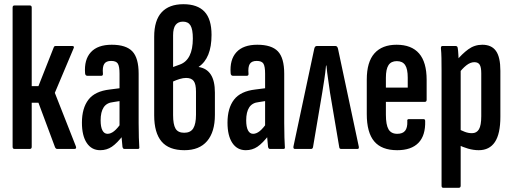

<svg xmlns="http://www.w3.org/2000/svg" viewBox="-20 -709 2437 914"><path d="M341 -13Q346 0 334 0H252Q246 0 242 -8L163 -220H131V-10Q131 0 122 0H49Q40 0 40 -10V-673Q40 -683 49 -683H122Q131 -683 131 -673V-299H163L236 -484Q238 -490 245 -490H325Q330 -490 331.5 -486.5Q333 -483 330 -478L241 -267Z M572 0Q565 0 563 -10Q561 -27 559 -53.5Q557 -80 557 -99L549 -108V-358Q549 -393 541 -406Q533 -419 509 -419Q485 -419 476 -404.5Q467 -390 470 -358Q471 -348 461 -348H397Q386 -348 385 -360Q380 -425 412.5 -460.5Q445 -496 512 -496Q580 -496 610 -464.5Q640 -433 640 -358V-123Q640 -81 641 -54Q642 -27 643 -11Q645 0 637 0ZM457 6Q416 6 393 -28.5Q370 -63 370 -125Q370 -194 401 -234.5Q432 -275 503 -283L558 -290L557 -229L519 -223Q488 -220 473.5 -198Q459 -176 459 -136Q459 -105 467.5 -88.5Q476 -72 492 -72Q507 -72 523 -84.5Q539 -97 562 -130L568 -67Q537 -27 512.5 -10.5Q488 6 457 6Z M858 6Q784 6 749 -35.5Q714 -77 714 -160V-534Q714 -612 749.5 -650.5Q785 -689 853 -689Q920 -689 953.5 -653.5Q987 -618 987 -543Q987 -487 971.5 -449Q956 -411 926 -391V-390Q964 -384 983.5 -354Q1003 -324 1003 -268V-162Q1003 -81 966 -37.5Q929 6 858 6ZM857 -77Q887 -77 900 -98Q913 -119 913 -163V-273Q913 -309 902 -323.5Q891 -338 866 -338Q852 -338 835.5 -333Q819 -328 804 -321V-161Q804 -117 815.5 -97Q827 -77 857 -77ZM804 -390 837 -402Q867 -413 882.5 -444Q898 -475 898 -526Q898 -569 887 -587.5Q876 -606 851 -606Q828 -606 816 -590.5Q804 -575 804 -541Z M1265 0Q1258 0 1256 -10Q1254 -27 1252 -53.5Q1250 -80 1250 -99L1242 -108V-358Q1242 -393 1234 -406Q1226 -419 1202 -419Q1178 -419 1169 -404.5Q1160 -390 1163 -358Q1164 -348 1154 -348H1090Q1079 -348 1078 -360Q1073 -425 1105.5 -460.5Q1138 -496 1205 -496Q1273 -496 1303 -464.5Q1333 -433 1333 -358V-123Q1333 -81 1334 -54Q1335 -27 1336 -11Q1338 0 1330 0ZM1150 6Q1109 6 1086 -28.5Q1063 -63 1063 -125Q1063 -194 1094 -234.5Q1125 -275 1196 -283L1251 -290L1250 -229L1212 -223Q1181 -220 1166.5 -198Q1152 -176 1152 -136Q1152 -105 1160.5 -88.5Q1169 -72 1185 -72Q1200 -72 1216 -84.5Q1232 -97 1255 -130L1261 -67Q1230 -27 1205.5 -10.5Q1181 6 1150 6Z M1384 0Q1375 0 1377 -12L1476 -477Q1479 -490 1488 -490H1577Q1586 -490 1589 -477L1688 -11Q1690 0 1682 0H1604Q1596 0 1595 -8L1551 -268Q1547 -299 1542 -331.5Q1537 -364 1534 -397H1532Q1529 -364 1524 -331.5Q1519 -299 1514 -268L1470 -8Q1468 0 1461 0Z M1871 6Q1797 6 1761.5 -36Q1726 -78 1726 -166V-330Q1726 -414 1762.5 -455Q1799 -496 1868 -496Q1939 -496 1975 -454.5Q2011 -413 2011 -329V-234Q2011 -224 2002 -224H1817V-163Q1817 -115 1829.5 -93.5Q1842 -72 1871 -72Q1897 -72 1908.5 -86.5Q1920 -101 1919 -131Q1917 -142 1926 -142H1996Q2004 -142 2004 -133Q2006 -64 1972 -29Q1938 6 1871 6ZM1817 -292H1921V-339Q1921 -381 1908.5 -399.5Q1896 -418 1869 -418Q1842 -418 1829.5 -399Q1817 -380 1817 -339Z M2259 6Q2234 6 2208 -1.5Q2182 -9 2162 -20L2161 -96Q2176 -88 2192.5 -81.5Q2209 -75 2227 -75Q2249 -75 2260 -93.5Q2271 -112 2271 -156V-360Q2271 -389 2263.5 -401Q2256 -413 2238 -413Q2219 -413 2199.5 -397.5Q2180 -382 2162 -357L2151 -418Q2180 -453 2209.5 -474.5Q2239 -496 2276 -496Q2320 -496 2341 -466.5Q2362 -437 2362 -372V-153Q2362 -72 2336 -33Q2310 6 2259 6ZM2090 185Q2082 185 2082 175V-372Q2082 -407 2081.5 -433Q2081 -459 2079 -478Q2078 -490 2086 -490H2149Q2158 -490 2159 -480Q2161 -469 2162 -449Q2163 -429 2164 -410L2173 -382V175Q2173 185 2164 185Z"/></svg>

Font: Sofia Sans Extra Condensed SemiBold
Style: Regular
Weight: 600
Designer: Botio Nikoltchev, Ani Petrova
Foundry: lettersoup
Version: Version 4.101